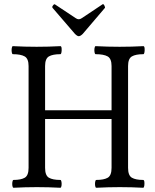

<svg xmlns="http://www.w3.org/2000/svg" viewBox="-20 -884 734 907"><path d="M44 3Q40 3 38.5 -6Q37 -15 38.5 -24.5Q40 -34 44 -34Q79 -34 97 -44.5Q115 -55 115 -91V-572Q115 -607 96.5 -617.5Q78 -628 41 -628Q37 -628 35.5 -637.5Q34 -647 35.5 -656.5Q37 -666 41 -666Q97 -663 153 -663Q210 -663 265 -666Q270 -666 271 -656.5Q272 -647 270.5 -637.5Q269 -628 265 -628Q229 -628 211 -617.5Q193 -607 193 -572V-363H507V-572Q507 -607 488.5 -617.5Q470 -628 432 -628Q428 -628 426.5 -637.5Q425 -647 426.5 -656.5Q428 -666 432 -666Q489 -663 545 -663Q602 -663 657 -666Q662 -666 663 -656.5Q664 -647 662.5 -637.5Q661 -628 657 -628Q621 -628 603 -617.5Q585 -607 585 -572V-91Q585 -55 603 -44.5Q621 -34 656 -34Q661 -34 662 -24.5Q663 -15 661.5 -6Q660 3 656 3Q602 0 546 0Q491 0 435 3Q431 3 429.5 -6Q428 -15 429.5 -24.5Q431 -34 435 -34Q471 -34 489 -44.5Q507 -55 507 -91V-322H193V-91Q193 -55 211 -44.5Q229 -34 265 -34Q269 -34 270.5 -24.5Q272 -15 270.5 -6Q269 3 265 3Q210 0 154 0Q100 0 44 3ZM352 -713Q345 -713 334 -724L229 -846Q224 -851 231 -859Q236 -866 240 -863L338 -798Q345 -793 352 -793Q359 -793 366 -798L465 -864Q469 -866 473 -858Q478 -849 475 -846L371 -724Q360 -713 352 -713Z"/></svg>

Font: Junicode Two Beta Condensed
Style: Regular
Weight: 400
Width: 3
Designer: Peter S. Baker
Foundry: Briery Creek Software
Version: Version 1.053; ttfautohint (v1.8.4)